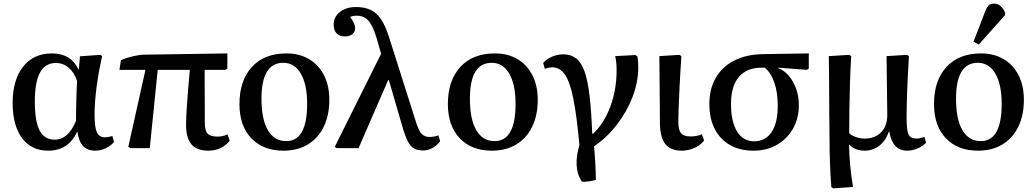

<svg xmlns="http://www.w3.org/2000/svg" viewBox="-20 -821 5737 1064"><path d="M247 14Q154 14 102 -56Q50 -126 50 -250Q50 -378 108 -451.5Q166 -525 268 -525Q373 -525 415 -436H417L423 -509L536 -517L546 -510Q526 -421 515 -337Q504 -253 504 -187Q504 -115 517 -87.5Q530 -60 563 -60Q577 -60 603 -67L612 -34Q592 -11 564 1.5Q536 14 508 14Q465 14 441 -11Q417 -36 409 -90H407Q359 14 247 14ZM284 -47Q358 -47 401 -151Q401 -184 402 -224Q403 -264 404 -303Q405 -342 407 -372Q393 -418 361.5 -445Q330 -472 290 -472Q231 -472 202 -419.5Q173 -367 173 -259Q173 -148 199.5 -97.5Q226 -47 284 -47Z M1134 14Q1071 14 1041 -21Q1011 -56 1011 -130Q1011 -204 1032 -434H854L810 0H703L691 -7L786 -434H642L650 -487Q666 -495 690 -502Q714 -509 738 -513.5Q762 -518 777 -518L1240 -525V-441L1229 -434H1114Q1114 -364 1114.5 -289.5Q1115 -215 1115 -141Q1115 -97 1130.5 -80.5Q1146 -64 1186 -64Q1213 -64 1241 -76L1253 -41Q1208 14 1134 14Z M1551 14Q1438 14 1372.5 -55Q1307 -124 1307 -244Q1307 -375 1376 -450Q1445 -525 1567 -525Q1639 -525 1692.5 -493.5Q1746 -462 1775.5 -404Q1805 -346 1805 -268Q1805 -182 1774 -118.5Q1743 -55 1686 -20.5Q1629 14 1551 14ZM1566 -39Q1682 -39 1682 -245Q1682 -353 1647 -413Q1612 -473 1550 -473Q1429 -473 1429 -274Q1429 -160 1464.5 -99.5Q1500 -39 1566 -39Z M2410 -71 2419 -38Q2401 -14 2376 -0.5Q2351 13 2325 13Q2295 13 2275 2Q2255 -9 2240 -37.5Q2225 -66 2210 -119L2135 -377H2131L1967 0H1846L1835 -7L2092 -523L2066 -613Q2046 -679 2021.5 -706.5Q1997 -734 1956 -734Q1935 -734 1920 -727Q1948 -691 1948 -665Q1948 -644 1932.5 -631.5Q1917 -619 1891 -619Q1862 -619 1845.5 -636Q1829 -653 1829 -684Q1829 -727 1863.5 -754.5Q1898 -782 1953 -782Q2024 -782 2065 -745.5Q2106 -709 2135 -618L2289 -133Q2302 -94 2318 -78Q2334 -62 2360 -62Q2385 -62 2410 -71Z M2706 14Q2593 14 2527.5 -55Q2462 -124 2462 -244Q2462 -375 2531 -450Q2600 -525 2722 -525Q2794 -525 2847.5 -493.5Q2901 -462 2930.5 -404Q2960 -346 2960 -268Q2960 -182 2929 -118.5Q2898 -55 2841 -20.5Q2784 14 2706 14ZM2721 -39Q2837 -39 2837 -245Q2837 -353 2802 -413Q2767 -473 2705 -473Q2584 -473 2584 -274Q2584 -160 2619.5 -99.5Q2655 -39 2721 -39Z M3205 186Q3178 146 3175.5 94Q3173 42 3191 -17Q3176 -181 3157 -275Q3138 -369 3110 -408.5Q3082 -448 3040 -448Q3025 -448 2999 -440L2990 -472Q3009 -494 3039.5 -507Q3070 -520 3102 -520Q3143 -520 3172 -498Q3201 -476 3219 -426Q3237 -376 3247 -291Q3257 -206 3262 -80H3267Q3328 -138 3362.5 -231Q3397 -324 3397 -431Q3397 -478 3389 -510L3501 -516L3512 -509Q3517 -487 3517 -448Q3517 -367 3486 -285.5Q3455 -204 3400 -132Q3345 -60 3272 -10Q3276 31 3279 84.5Q3282 138 3282 176Q3266 181 3244 184Q3222 187 3205 186Z M3758 14Q3695 14 3666 -24Q3637 -62 3637 -144Q3637 -180 3636.5 -232Q3636 -284 3635.5 -339.5Q3635 -395 3634.5 -441Q3634 -487 3634 -510L3745 -517L3756 -510Q3753 -468 3750 -415.5Q3747 -363 3744.5 -310Q3742 -257 3740.5 -213.5Q3739 -170 3739 -147Q3739 -101 3754 -83Q3769 -65 3806 -65Q3845 -65 3870 -77L3882 -42Q3860 -15 3827 -0.5Q3794 14 3758 14Z M4155 14Q4080 14 4025 -17.5Q3970 -49 3940.5 -107Q3911 -165 3911 -245Q3911 -328 3946.5 -389.5Q3982 -451 4048 -485Q4114 -519 4205 -521L4462 -525V-441L4451 -434L4292 -446V-444Q4326 -431 4352 -400Q4378 -369 4392.5 -327.5Q4407 -286 4407 -239Q4407 -165 4374.5 -108Q4342 -51 4285.5 -18.5Q4229 14 4155 14ZM4159 -38Q4222 -38 4256 -89Q4290 -140 4290 -235Q4290 -308 4271.5 -362.5Q4253 -417 4218 -446H4201Q4118 -446 4074.5 -394.5Q4031 -343 4031 -245Q4031 -147 4064.5 -92.5Q4098 -38 4159 -38Z M4598 223 4587 216Q4582 152 4579.5 84.5Q4577 17 4577 -47Q4577 -67 4576.5 -106Q4576 -145 4575.5 -195Q4575 -245 4575 -296.5Q4575 -348 4574.5 -393.5Q4574 -439 4573.5 -470.5Q4573 -502 4573 -510L4686 -517L4697 -510Q4693 -443 4690.5 -367Q4688 -291 4687 -217.5Q4686 -144 4686 -83Q4699 -70 4723 -61.5Q4747 -53 4771 -53Q4829 -53 4863 -88Q4897 -123 4897 -184Q4897 -195 4896.5 -227.5Q4896 -260 4895.5 -303Q4895 -346 4894.5 -389.5Q4894 -433 4893.5 -465.5Q4893 -498 4893 -510L5006 -517L5017 -510Q5010 -394 5007 -312.5Q5004 -231 5004 -167Q5004 -98 5015 -75.5Q5026 -53 5060 -53Q5075 -53 5103 -62L5112 -30Q5092 -10 5064 2Q5036 14 5008 14Q4967 14 4942.5 -11.5Q4918 -37 4908 -92H4906Q4889 -42 4853.5 -14Q4818 14 4771 14Q4719 14 4687 -19H4685Q4687 93 4707 215Z M5400 14Q5287 14 5221.5 -55Q5156 -124 5156 -244Q5156 -375 5225 -450Q5294 -525 5416 -525Q5488 -525 5541.5 -493.5Q5595 -462 5624.5 -404Q5654 -346 5654 -268Q5654 -182 5623 -118.5Q5592 -55 5535 -20.5Q5478 14 5400 14ZM5415 -39Q5531 -39 5531 -245Q5531 -353 5496 -413Q5461 -473 5399 -473Q5278 -473 5278 -274Q5278 -160 5313.5 -99.5Q5349 -39 5415 -39ZM5404 -574 5375 -590 5438 -754Q5448 -781 5459 -791Q5470 -801 5489 -801Q5528 -801 5550 -751V-738Z"/></svg>

Font: Literata 36pt Medium
Style: Regular
Weight: 500
Designer: Latin by Veronika Burian and Jose Scaglione. Greek by Irene Vlachou. Cyrillic by Vera Evstafieva.
Foundry: TypeTogether
Version: Version 3.002